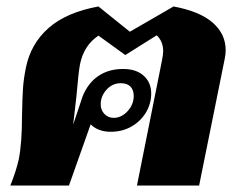

<svg xmlns="http://www.w3.org/2000/svg" viewBox="-20 -573 726 593"><path d="M38 -81Q48 -132 48 -216Q49 -270 51 -300Q53 -330 60 -364Q75 -438 130 -486.5Q185 -535 284 -553L381 -475L516 -553Q597 -538 637 -503Q677 -468 677 -418Q677 -405 674 -391L595 0H403L480 -385Q484 -405 484 -415Q484 -445 464 -464L367 -403L284 -463Q239 -433 227 -374Q222 -347 216 -275Q207 -193 206 -188L235 -275Q252 -317 284 -338.5Q316 -360 360 -360Q401 -360 424 -339Q447 -318 447 -284Q447 -253 431 -226Q415 -199 386.5 -182.5Q358 -166 322 -166Q283 -166 260 -189L193 0H12Q30 -45 38 -81ZM393 -277Q393 -295 383 -305.5Q373 -316 353 -316Q327 -316 309 -296Q291 -276 291 -251Q291 -233 302.5 -221Q314 -209 331 -209Q355 -209 374 -229.5Q393 -250 393 -277Z"/></svg>

Font: Taviraj Black
Style: Italic
Weight: 900
Italic angle: -12°
Designer: Katatrad Team
Foundry: CadsonDemak
Version: Version 1.001